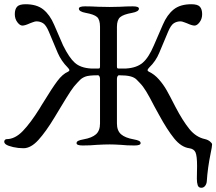

<svg xmlns="http://www.w3.org/2000/svg" viewBox="-22 -683 1023 908"><path d="M909 162Q910 139 910 102Q910 54 902.5 37.5Q895 21 873 18Q835 13 801.5 -28.5Q768 -70 730 -140L708 -180Q685 -225 669.5 -250.5Q654 -276 639 -291Q635 -295 624.5 -306Q614 -317 594.5 -322Q575 -327 541 -327Q536 -327 533.5 -321.5Q531 -316 531 -310V-99Q531 -65 550.5 -48Q570 -31 610 -24Q627 -21 635 -17Q643 -13 643 -6Q643 5 614 5Q577 5 550 2Q518 0 497 0Q472 0 436 2Q406 5 369 5Q340 5 340 -6Q340 -13 348 -17Q356 -21 373 -24Q413 -31 432 -48Q451 -65 451 -99V-310Q451 -316 448.5 -321.5Q446 -327 441 -327Q397 -327 381 -320.5Q365 -314 356 -304.5Q347 -295 343 -291Q328 -276 311.5 -251Q295 -226 265 -176Q256 -160 236 -128Q195 -60 159.5 -21Q124 18 89 18Q64 18 40 12.5Q16 7 6 0Q-2 -6 -2 -13Q-2 -18 1.5 -21.5Q5 -25 9 -25Q49 -25 86 -63.5Q123 -102 166 -171Q169 -177 174 -184.5Q179 -192 185 -202Q224 -266 249 -299.5Q274 -333 300 -344Q306 -347 306 -351Q306 -356 298 -364Q268 -394 251 -433L209 -533Q196 -564 182 -573Q168 -582 150 -582Q144 -582 133.5 -578Q123 -574 120 -573Q96 -562 84 -562Q72 -562 60 -578Q48 -594 48 -616Q48 -639 58.5 -651Q69 -663 99 -663Q152 -663 183 -638Q214 -613 234 -566L276 -469Q305 -410 332 -386Q359 -362 408 -359H444Q449 -359 450 -361.5Q451 -364 451 -369.5Q451 -375 451 -377V-556Q451 -590 437 -602.5Q423 -615 384 -622Q351 -628 351 -642Q351 -653 380 -653Q408 -653 444 -651L497 -650L545 -651Q577 -653 606 -653Q635 -653 635 -642Q635 -628 602 -622Q562 -615 546.5 -602Q531 -589 531 -556V-377V-369Q531 -363 532.5 -361Q534 -359 538 -359H574Q624 -362 652.5 -386Q681 -410 706 -469L748 -566Q768 -613 799 -638Q830 -663 883 -663Q913 -663 923.5 -651Q934 -639 934 -616Q934 -594 922 -578Q910 -562 898 -562Q886 -562 862 -573Q859 -574 848.5 -578Q838 -582 832 -582Q814 -582 800 -573Q786 -564 773 -533L731 -433Q715 -394 684 -364Q676 -356 676 -351Q676 -347 682 -344Q708 -332 729.5 -307.5Q751 -283 766 -256.5Q781 -230 808 -177Q842 -112 873.5 -73Q905 -34 948 -25Q961 -22 971 -14Q981 -6 981 0Q981 10 974 43Q960 111 956 174Q955 187 948 196Q941 205 930 205Q917 205 913 193Q909 181 909 162Z"/></svg>

Font: EB Garamond
Style: Regular
Weight: 400
Designer: Georg Duffner and Octavio Pardo
Foundry: Georg Duffner
Version: Version 1.000; ttfautohint (v1.6)